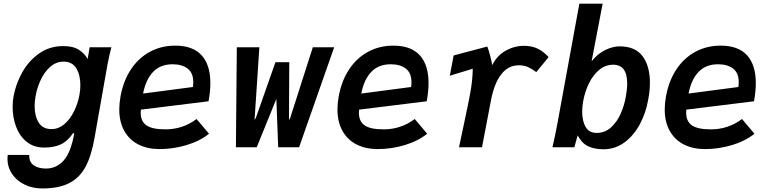

<svg xmlns="http://www.w3.org/2000/svg" viewBox="-20 -810 4240 1056"><path d="M21 63.5Q21 53.5 22.5 42H141Q139 79.5 164.2 98.2Q189.5 117 233 117Q289.5 117 329.5 73.5Q369.5 30 388.5 -77H381.5Q352 -33.5 314.8 -16Q277.5 1.5 223 1.5Q165.5 1.5 126.5 -30.2Q87.5 -62 68.5 -113Q49.5 -164 49.5 -221.5Q49.5 -253 54.5 -280Q66.5 -347 101.5 -410.5Q136.5 -474 194.2 -515.2Q252 -556.5 327 -556.5Q380 -556.5 409 -539Q438 -521.5 455 -497Q459 -491 462 -485.5L473 -550H592.5Q580 -502.5 571.5 -457L499.5 -49Q482 50 449 109.8Q416 169.5 359 198Q302 226.5 212.5 226.5Q158.5 226.5 114.8 205Q71 183.5 46 146.2Q21 109 21 63.5ZM417 -288Q422 -317 422 -341.5Q422 -398 399.5 -434.5Q377 -471 330 -471Q288.5 -471 256.2 -442.5Q224 -414 203.8 -370.2Q183.5 -326.5 175.5 -280Q170.5 -251 170.5 -227Q170.5 -172 192.8 -136Q215 -100 263 -100Q302.5 -100 334.8 -128Q367 -156 387.8 -199Q408.5 -242 417 -288Z M636 -209Q636 -241 643 -280.5Q658.5 -365.5 700 -428.2Q741.5 -491 804.2 -525Q867 -559 944 -559Q1040.5 -559 1088.8 -506Q1137 -453 1137 -352.5Q1137 -308.5 1127 -253L755 -207Q754 -195 754 -189.5Q754 -142 786 -120.2Q818 -98.5 889.5 -98.5Q985.5 -98.5 1061 -155.5L1129.5 -74.5Q1078.5 -33.5 1005.2 -11.8Q932 10 858 10Q791.5 10 741.5 -15.2Q691.5 -40.5 663.8 -89.8Q636 -139 636 -209ZM1043 -358Q1043 -409 1012 -432.8Q981 -456.5 929.5 -456.5Q862 -456.5 822 -414.5Q782 -372.5 767 -295.5L1041 -331.5Q1043 -344 1043 -358Z M1282.5 -550H1406.5L1380 -150L1387 -161L1495 -468H1571L1569.5 -161L1572.5 -150L1700.5 -550H1818L1625 0H1510L1500 -266L1392 0H1277.5Z M1836 -209Q1836 -241 1843 -280.5Q1858.5 -365.5 1900 -428.2Q1941.5 -491 2004.2 -525Q2067 -559 2144 -559Q2240.5 -559 2288.8 -506Q2337 -453 2337 -352.5Q2337 -308.5 2327 -253L1955 -207Q1954 -195 1954 -189.5Q1954 -142 1986 -120.2Q2018 -98.5 2089.5 -98.5Q2185.5 -98.5 2261 -155.5L2329.5 -74.5Q2278.5 -33.5 2205.2 -11.8Q2132 10 2058 10Q1991.5 10 1941.5 -15.2Q1891.5 -40.5 1863.8 -89.8Q1836 -139 1836 -209ZM2243 -358Q2243 -409 2212 -432.8Q2181 -456.5 2129.5 -456.5Q2062 -456.5 2022 -414.5Q1982 -372.5 1967 -295.5L2241 -331.5Q2243 -344 2243 -358Z M2526.5 -103.5Q2555 -236 2565.5 -293.5Q2580 -371.5 2580 -432L2454 -393.5L2475 -505L2660 -554Q2674 -520 2687.5 -452Q2713 -504 2761 -531Q2809 -558 2862 -558Q2907.5 -558 2940 -541Q2972.5 -524 2997.5 -496L2929.5 -413.5Q2907 -430.5 2884.8 -440.8Q2862.5 -451 2833.5 -451Q2775.5 -451 2736.8 -401.2Q2698 -351.5 2680 -256.5L2631 0H2504.5Q2515.5 -52 2526.5 -103.5Z M3157 -65.5 3139 0H3018.5Q3035.5 -74 3045 -126.5L3166.5 -790H3294.5L3234 -473.5Q3269 -516 3310 -535.5Q3351 -555 3388 -555Q3474 -555 3514.2 -500.8Q3554.5 -446.5 3554.5 -356Q3554.5 -310 3544.5 -258.5Q3532 -188.5 3499.2 -127Q3466.5 -65.5 3415.2 -27.2Q3364 11 3298.5 11Q3249 11 3214.2 -5.8Q3179.5 -22.5 3157 -65.5ZM3421 -272.5Q3429.5 -318.5 3429.5 -351Q3429.5 -454 3352.5 -454Q3310 -454 3276 -426Q3242 -398 3219.5 -352.2Q3197 -306.5 3187.5 -253.5Q3182 -225 3182 -195.5Q3182 -145 3200.8 -112Q3219.5 -79 3262.5 -79Q3307 -79 3340.2 -109Q3373.5 -139 3393 -183.2Q3412.5 -227.5 3421 -272.5Z M3636 -209Q3636 -241 3643 -280.5Q3658.5 -365.5 3700 -428.2Q3741.5 -491 3804.2 -525Q3867 -559 3944 -559Q4040.5 -559 4088.8 -506Q4137 -453 4137 -352.5Q4137 -308.5 4127 -253L3755 -207Q3754 -195 3754 -189.5Q3754 -142 3786 -120.2Q3818 -98.5 3889.5 -98.5Q3985.5 -98.5 4061 -155.5L4129.5 -74.5Q4078.5 -33.5 4005.2 -11.8Q3932 10 3858 10Q3791.5 10 3741.5 -15.2Q3691.5 -40.5 3663.8 -89.8Q3636 -139 3636 -209ZM4043 -358Q4043 -409 4012 -432.8Q3981 -456.5 3929.5 -456.5Q3862 -456.5 3822 -414.5Q3782 -372.5 3767 -295.5L4041 -331.5Q4043 -344 4043 -358Z"/></svg>

Font: JuliaMono
Style: Bold Italic
Weight: 700
Italic angle: -9°
Monospace: yes
Designer: cormullion
Foundry: corm
Version: Version 0.057; ttfautohint (v1.8.4)